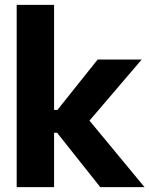

<svg xmlns="http://www.w3.org/2000/svg" viewBox="-20 -772 616 792"><path d="M48.8 -752H203.1V-318.4H216.8L382.8 -526.4H564.5L349.1 -274.4L576.2 0H393.6L215.3 -224.6H203.1V0H48.8Z"/></svg>

Font: Reddit Sans Chocolate ExtraBold
Style: Regular
Weight: 800
Designer: Stephen Hutchings
Foundry: Reddit
Version: Version 1.011